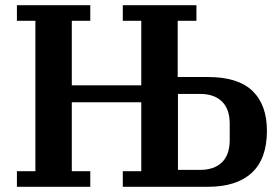

<svg xmlns="http://www.w3.org/2000/svg" viewBox="-20 -718 1075 738"><path d="M45 -60H116V-638H45V-698H327V-638H256V-390H523V-638H452V-698H735V-638H663V-422H779Q895 -422 950.5 -368.5Q1006 -315 1006 -215Q1006 -108 948 -54Q890 0 779 0H452V-60H523V-325H256V-60H327V0H45ZM749 -65Q803 -65 833 -94Q863 -123 863 -180V-242Q863 -299 833 -328Q803 -357 749 -357H664V-65Z"/></svg>

Font: IBM Plex Serif SmBld
Style: Regular
Weight: 600
Designer: Mike Abbink, Paul van der Laan, Pieter van Rosmalen
Foundry: Bold Monday
Version: Version 3.001